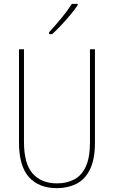

<svg xmlns="http://www.w3.org/2000/svg" viewBox="-20 -971 594 1001"><path d="M475 -228Q475 -140 449 -87.5Q423 -35 378 -12.5Q333 10 277 10Q182 10 130.5 -48Q79 -106 79 -228V-714H105V-232Q105 -117 150.5 -66Q196 -15 277 -15Q328 -15 367 -35.5Q406 -56 427.5 -103Q449 -150 449 -228V-714H475ZM385 -944Q369 -920 346 -892.5Q323 -865 298.5 -839Q274 -813 252 -793H236V-803Q270 -840 300.5 -877Q331 -914 355 -951H385Z"/></svg>

Font: Noto Sans Devanagari UI Condensed Thin
Style: Regular
Weight: 100
Width: 3
Designer: Jelle Bosma - Monotype Design Team
Foundry: Monotype Imaging Inc.
Version: Version 2.004; ttfautohint (v1.8.4.7-5d5b)